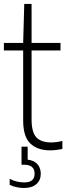

<svg xmlns="http://www.w3.org/2000/svg" viewBox="-20 -760 342 982"><path d="M236.5 9Q172 9 135.2 -26Q98.5 -61 98.5 -143.5V-502H0V-540.5H98.5L104 -740H141.5V-540.5H289.5V-502H141.5V-150Q141.5 -83 166.2 -57.2Q191 -31.5 241.5 -31.5Q267 -31.5 299 -39V2Q285 5 268.2 7Q251.5 9 236.5 9ZM102 201.5Q83.5 201.5 63.8 197.2Q44 193 29.5 185V154.5Q49.5 165 68.2 169Q87 173 104.5 173Q157 173 157 128.5Q157 82.5 103 82.5H90V-10H121.5V56.5Q154.5 60.5 171.5 79.8Q188.5 99 188.5 129Q188.5 161.5 166.2 181.5Q144 201.5 102 201.5Z"/></svg>

Font: Encode Sans Condensed ExtraLight
Style: Regular
Weight: 200
Width: 3
Designer: Multiple Designers
Foundry: Impallari Type
Version: Version 3.000; ttfautohint (v1.8.3) -l 8 -r 50 -G 200 -x 14 